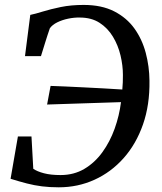

<svg xmlns="http://www.w3.org/2000/svg" viewBox="-20 -772 674 799"><path d="M224.5 7.5Q186.5 7.5 154.8 3.5Q123 -0.5 92 -8.5Q61 -16.5 24 -28L54.5 -204H111L118.5 -69.5Q134.5 -58.5 162.8 -51Q191 -43.5 232 -43.5Q287.5 -43.5 331 -69.2Q374.5 -95 406 -138.5Q437.5 -182 457 -236.2Q476.5 -290.5 483.5 -347L176 -337L190.5 -414.5Q214.5 -414 250.2 -412.2Q286 -410.5 327.2 -408.5Q368.5 -406.5 410.5 -404.2Q452.5 -402 489 -399.5Q490.5 -413.5 491 -429.2Q491.5 -445 491.5 -460Q491.5 -499.5 481.5 -541.5Q471.5 -583.5 450 -619.2Q428.5 -655 394.5 -677Q360.5 -699 312 -699Q288 -699.5 263.2 -694.2Q238.5 -689 218.2 -679Q198 -669 187.5 -654.5Q183 -641.5 178.2 -627Q173.5 -612.5 168.8 -597.5Q164 -582.5 159.5 -567.5Q155 -552.5 150.5 -538.5H84L106 -710Q126 -714 158.2 -724Q190.5 -734 233.2 -742.8Q276 -751.5 328 -751.5Q403 -751.5 455.2 -724.8Q507.5 -698 539.5 -653.2Q571.5 -608.5 586.5 -552Q601.5 -495.5 602 -436Q603.5 -335.5 575 -254Q546.5 -172.5 494.5 -114Q442.5 -55.5 373.2 -24Q304 7.5 224.5 7.5Z"/></svg>

Font: Merriweather 28pt
Style: Italic
Weight: 400
Italic angle: -7.8°
Version: Version 2.101